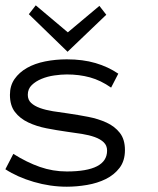

<svg xmlns="http://www.w3.org/2000/svg" viewBox="-25 -688 591 719"><path d="M442.9 -126Q442.9 -85.9 422.9 -59.6Q402.8 -33.2 371.3 -17.6Q339.8 -2 301 4.6Q262.2 11.2 225.1 11.2Q163.1 11.2 101.6 -6.8Q40 -24.9 -4.9 -54.2L24.9 -111.8Q75.2 -80.1 124 -63Q172.9 -45.9 225.1 -45.9Q376 -45.9 376 -124Q376 -143.1 363.5 -155Q351.1 -167 330.1 -174.6Q309.1 -182.1 282 -186.5Q254.9 -190.9 225.1 -194.8Q187 -200.2 149.4 -207.5Q111.8 -214.8 80.8 -229.5Q49.8 -244.1 31 -268.6Q12.2 -293 12.2 -333Q12.2 -367.2 29.5 -392.1Q46.9 -417 75.9 -433.6Q105 -450.2 144 -458Q183.1 -465.8 225.1 -465.8Q285.2 -465.8 332.5 -451.9Q379.9 -438 418 -412.1L391.1 -359.9Q352.1 -387.2 312 -398.2Q272 -409.2 225.1 -409.2Q204.1 -409.2 178.5 -405.5Q152.8 -401.9 130.9 -392.8Q108.9 -383.8 94 -369.4Q79.1 -355 79.1 -333Q79.1 -314 91.6 -302.5Q104 -291 125 -283.4Q146 -275.9 173.1 -271.5Q200.2 -267.1 230 -263.2Q267.1 -257.8 304.9 -250.5Q342.8 -243.2 373.8 -229Q404.8 -214.8 423.8 -190.4Q442.9 -166 442.9 -126ZM373 -632.8 228 -494.1 83 -634.8 108.9 -668 229 -566.9 347.2 -666Z"/></svg>

Font: Anonymous Pro
Style: Regular
Weight: 400
Monospace: yes
Designer: Mark Simonson
Version: Version 1.003